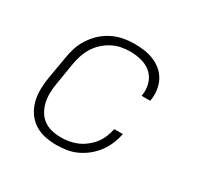

<svg xmlns="http://www.w3.org/2000/svg" viewBox="-124 -679 847 827"><g transform="rotate(30 300.0 -265.0)"><path d="M247 8Q218 8 189.5 2Q161 -4 137.5 -19.5Q114 -35 98.5 -58.5Q83 -82 76 -109Q69 -136 69.5 -166Q70 -196 75 -226L94 -336Q98 -363 106.5 -389Q115 -415 131 -439.5Q147 -464 168.5 -483.5Q190 -503 216 -515.5Q242 -528 269 -533Q296 -538 323 -538Q349 -538 373.5 -534.5Q398 -531 420.5 -521.5Q443 -512 461 -496.5Q479 -481 490 -460Q501 -439 504.5 -414Q508 -389 504 -364Q504 -363 503.5 -361.5Q503 -360 503 -359H460Q461 -360 461 -361Q461 -362 461 -363Q466 -392 458 -420Q450 -448 429.5 -466.5Q409 -485 381 -492.5Q353 -500 323 -500Q301 -500 278.5 -495.5Q256 -491 235 -480Q214 -469 196 -452.5Q178 -436 165.5 -415.5Q153 -395 146 -373.5Q139 -352 135 -329L117 -219Q113 -196 112.5 -172.5Q112 -149 117 -127Q122 -105 133 -86Q144 -67 161.5 -54Q179 -41 201.5 -35.5Q224 -30 247 -30Q268 -30 288.5 -33.5Q309 -37 328.5 -45.5Q348 -54 366 -68Q384 -82 397 -99Q410 -116 418 -136Q426 -156 430 -176H473Q468 -151 458 -126.5Q448 -102 432 -80Q416 -58 394.5 -40.5Q373 -23 348.5 -11.5Q324 0 298.5 4Q273 8 247 8Z"/></g></svg>

Font: Iosevka Curly Slab XLtExObl
Style: Regular
Weight: 200
Width: 7
Italic angle: -9°
Monospace: yes
Designer: Belleve Invis
Foundry: Belleve Invis
Version: Version 11.0.0; ttfautohint (v1.8.3)